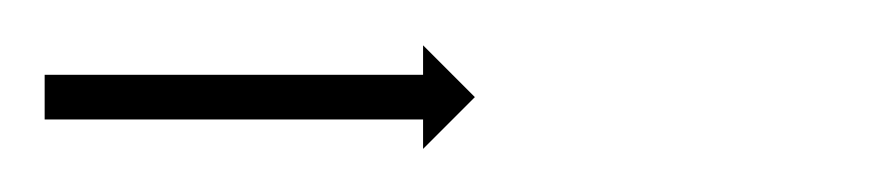

<svg xmlns="http://www.w3.org/2000/svg" viewBox="-20 -43 395 86"><path d="M1.9 -9.5C1.3 -9.5 0.6 -9.5 0 -9.5V10.5C0.6 10.5 1.3 10.5 1.9 10.5C3.7 10.5 5.5 10.5 7.3 10.5C10.1 10.5 12.9 10.5 15.6 10.5C19.3 10.5 22.9 10.5 26.5 10.5C30.8 10.5 35 10.5 39.3 10.5C44.1 10.5 48.9 10.5 53.6 10.5C58.7 10.5 63.8 10.5 68.9 10.5C74.2 10.5 79.5 10.5 84.7 10.5C90 10.5 95.3 10.5 100.6 10.5C105.7 10.5 110.8 10.5 115.9 10.5C120.6 10.5 125.4 10.5 130.2 10.5C134.5 10.5 138.7 10.5 143 10.5C146.6 10.5 150.2 10.5 153.9 10.5C156.6 10.5 159.4 10.5 162.2 10.5C164 10.5 165.8 10.5 167.6 10.5C168.2 10.5 168.9 10.5 169.5 10.5V23.7L192.7 0.5L169.5 -22.7V-9.5C168.9 -9.5 168.2 -9.5 167.6 -9.5C165.8 -9.5 164 -9.5 162.2 -9.5C159.4 -9.5 156.6 -9.5 153.9 -9.5C150.2 -9.5 146.6 -9.5 143 -9.5C138.7 -9.5 134.5 -9.5 130.2 -9.5C125.4 -9.5 120.6 -9.5 115.9 -9.5C110.8 -9.5 105.7 -9.5 100.6 -9.5C95.3 -9.5 90 -9.5 84.7 -9.5C79.5 -9.5 74.2 -9.5 68.9 -9.5C63.8 -9.5 58.7 -9.5 53.6 -9.5C48.9 -9.5 44.1 -9.5 39.3 -9.5C35 -9.5 30.8 -9.5 26.5 -9.5C22.9 -9.5 19.3 -9.5 15.6 -9.5C12.9 -9.5 10.1 -9.5 7.3 -9.5C5.5 -9.5 3.7 -9.5 1.9 -9.5Z"/></svg>

Font: FRB American Cursive Just Arrows Extralight
Style: Italic
Weight: 200
Italic angle: -25°
Version: Version 2.0;Modular Font Editor K font №1